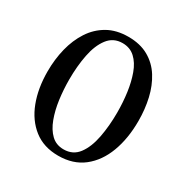

<svg xmlns="http://www.w3.org/2000/svg" viewBox="-150 -755 863 892"><g transform="rotate(30 281.5 -309.0)"><path d="M523 -314Q523 -220 495.5 -146.5Q468 -73 414 -30.5Q360 12 280 12Q202 12 149 -29.5Q96 -71 69 -142Q42 -213 42 -303Q42 -368 56.5 -426.5Q71 -485 101 -531Q131 -577 177.5 -603.5Q224 -630 288 -630Q351 -630 396 -604.5Q441 -579 469 -534.5Q497 -490 510 -433.5Q523 -377 523 -314ZM279 -591Q230 -591 201 -553Q172 -515 160 -453.5Q148 -392 148 -321Q148 -267 155 -215Q162 -163 178 -120Q194 -77 220.5 -51.5Q247 -26 287 -26Q337 -26 365.5 -64Q394 -102 406 -164.5Q418 -227 418 -299Q418 -353 411 -404.5Q404 -456 388.5 -498.5Q373 -541 346 -566Q319 -591 279 -591Z"/></g></svg>

Font: Castoro
Style: Regular
Weight: 400
Designer: John Hudson
Foundry: Tiro Typeworks Ltd.
Version: Version 2.04